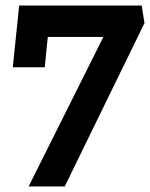

<svg xmlns="http://www.w3.org/2000/svg" viewBox="-20 -541 540 691"><path d="M49 -521H490L500 -458L213 130H83L352 -408H152L141 -299H26Z"/></svg>

Font: Zilla Slab
Style: Bold Italic
Weight: 700
Italic angle: -6°
Designer: Typotheque.com
Foundry: Typotheque type foundry
Version: Version 1.1; 2017; ttfautohint (v1.6)